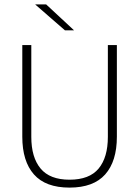

<svg xmlns="http://www.w3.org/2000/svg" viewBox="-20 -844 634 874"><path d="M296.5 10Q187.5 10 134.5 -50Q81.5 -110 81.5 -221.5V-639H122.5V-221Q122.5 -127.5 164.8 -76.8Q207 -26 296.5 -26Q387 -26 429 -76.8Q471 -127.5 471 -221V-639H512V-221.5Q512 -110 458.8 -50Q405.5 10 296.5 10ZM190 -824 316.5 -706.5V-706H275.5L141 -823V-824Z"/></svg>

Font: Anek Odia ExtraLight
Style: Regular
Weight: 250
Designer: Yesha Goshar & Mahesh Sahu (Odia), Yesha Goshar (Latin)
Foundry: Ek Type
Version: Version 1.003